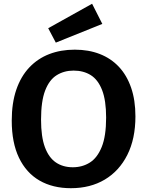

<svg xmlns="http://www.w3.org/2000/svg" viewBox="-20 -977 772 1009"><path d="M352.3 12Q257.3 12 187.5 -28.3Q117.7 -68.7 79.7 -148Q41.7 -227.3 41.7 -343Q41.7 -435.7 65.7 -505.7Q89.7 -575.7 134 -622.5Q178.3 -669.3 238.8 -692.7Q299.3 -716 373 -716Q445.7 -716 504.3 -693.2Q563 -670.3 604.7 -626Q646.3 -581.7 669 -516.2Q691.7 -450.7 691.7 -365.3Q691.7 -247.7 649.2 -163.2Q606.7 -78.7 530.7 -33.3Q454.7 12 352.3 12ZM362.7 -98Q412.7 -98 452 -122.7Q491.3 -147.3 514.5 -204.5Q537.7 -261.7 537.7 -359Q537.7 -449.3 516.5 -503.7Q495.3 -558 457.2 -582Q419 -606 366.7 -606Q317 -606 278.2 -582Q239.3 -558 217.5 -501.8Q195.7 -445.7 195.7 -348Q195.7 -258.3 216 -203.5Q236.3 -148.7 273.7 -123.3Q311 -98 362.7 -98ZM273.3 -753 233.3 -828.7 464 -957.3 517.7 -851.3Z"/></svg>

Font: Bitter Thin
Style: Regular
Weight: 100
Designer: Sol Matas, and Bitter project Authors
Foundry: Sol Matas
Version: Version 2.002